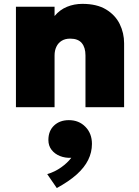

<svg xmlns="http://www.w3.org/2000/svg" viewBox="-20 -555 720 994"><path d="M62.5 0V-520H262.5V-472Q289.5 -504.5 326.8 -519.8Q364 -535 406.5 -535Q481.5 -535 529.2 -506Q577 -477 599.8 -430.5Q622.5 -384 622.5 -331V0H422.5V-268Q422.5 -309.5 403.2 -332.2Q384 -355 343.5 -355Q317.5 -355 299.5 -344Q281.5 -333 272 -313.2Q262.5 -293.5 262.5 -268V0ZM274 418.5 224.5 346.5Q264.5 334.5 297 311.2Q329.5 288 349 262Q317.5 263.5 290.5 252.8Q263.5 242 247 220.8Q230.5 199.5 230.5 170Q230.5 122.5 260 94.8Q289.5 67 336.5 67Q388.5 67 422.2 101.5Q456 136 456 190Q456 233.5 436.5 273Q417 312.5 376.8 348.5Q336.5 384.5 274 418.5Z"/></svg>

Font: Geologica Thin Roman Black
Style: Regular
Weight: 900
Version: Version 1.010;gftools[0.9.28]